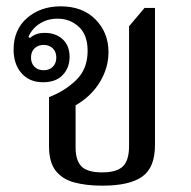

<svg xmlns="http://www.w3.org/2000/svg" viewBox="-20 -577 605 607"><path d="M304 10Q252 10 214 -0.5Q176 -11 155.5 -38Q135 -65 135 -114V-270Q185 -289 221 -324Q257 -359 257 -416Q257 -467 229 -492.5Q201 -518 162 -518Q138 -518 119 -509.5Q100 -501 87.5 -487.5Q75 -474 70 -460L75 -457Q84 -465 95 -469Q106 -473 122 -473Q156 -473 178 -453Q200 -433 200 -397Q200 -363 178.5 -340Q157 -317 116 -317Q73 -317 48 -345.5Q23 -374 23 -420Q23 -483 65.5 -520Q108 -557 172 -557Q241 -557 282 -515.5Q323 -474 323 -412Q323 -363 296 -318Q269 -273 219 -244V-110Q219 -70 237.5 -51Q256 -32 303 -32Q349 -32 368.5 -51Q388 -70 388 -115V-494L437 -552H470V-119Q470 -47 429.5 -18.5Q389 10 304 10ZM118 -355Q136 -355 147 -366Q158 -377 158 -395Q158 -413 147 -424Q136 -435 118 -435Q100 -435 89 -424Q78 -413 78 -395Q78 -377 89 -366Q100 -355 118 -355Z"/></svg>

Font: Noto Serif Thai
Style: Regular
Weight: 400
Designer: Monotype Design Team
Foundry: Monotype Imaging Inc.
Version: Version 2.001